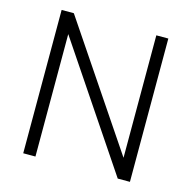

<svg xmlns="http://www.w3.org/2000/svg" viewBox="-104 -815 919 920"><g transform="rotate(15 355.0 -355.5)"><path d="M619.6 -710.9V0H559.1L150.9 -607.4V0H90.3V-710.9H150.9L560.1 -103.5V-710.9Z"/></g></svg>

Font: Vazirmatn UI FD ExtraLight
Style: Regular
Weight: 200
Designer: Saber Rastikerdar
Foundry: Saber Rastikerdar
Version: Version 33.003